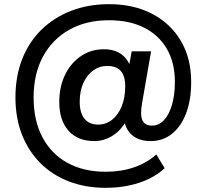

<svg xmlns="http://www.w3.org/2000/svg" viewBox="-20 -735 990 920"><path d="M486 165Q390 165 310.5 134.5Q231 104 173.5 46.5Q116 -11 85 -90.5Q54 -170 54 -268Q54 -369 86 -451Q118 -533 178 -592Q238 -651 320.5 -683Q403 -715 503 -715Q621 -715 709.5 -668.5Q798 -622 847 -538.5Q896 -455 896 -342Q896 -255 871.5 -191.5Q847 -128 803.5 -93.5Q760 -59 702 -59Q641 -59 607.5 -92.5Q574 -126 572 -186L603 -196Q578 -128 532 -93.5Q486 -59 432 -59Q352 -59 308 -109Q264 -159 264 -246Q264 -319 291.5 -376Q319 -433 367.5 -466Q416 -499 478 -499Q531 -499 565 -472.5Q599 -446 611 -395H594L611 -489H704L662 -248Q659 -232 657.5 -218.5Q656 -205 656 -194Q656 -163 669 -148Q682 -133 708 -133Q741 -133 765.5 -159Q790 -185 804 -232.5Q818 -280 818 -342Q818 -435 779.5 -501Q741 -567 670.5 -602.5Q600 -638 502 -638Q393 -638 312 -592.5Q231 -547 186 -464Q141 -381 141 -268Q141 -157 183.5 -77Q226 3 303.5 45.5Q381 88 486 88Q561 88 623 66.5Q685 45 729 5L769 71Q737 101 693.5 122Q650 143 597.5 154Q545 165 486 165ZM450 -138Q488 -138 517.5 -161.5Q547 -185 563.5 -226.5Q580 -268 580 -322Q580 -370 559 -394.5Q538 -419 494 -419Q456 -419 426 -397Q396 -375 379 -336.5Q362 -298 362 -247Q362 -194 385 -166Q408 -138 450 -138Z"/></svg>

Font: Nunito Sans 12pt ExtraLight 12pt
Style: Bold
Weight: 700
Version: Version 3.101;gftools[0.9.27]